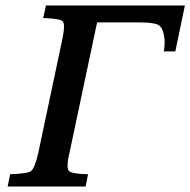

<svg xmlns="http://www.w3.org/2000/svg" viewBox="-20 -682 696 702"><path d="M656 -662 621 -494H579Q582 -512 582 -527Q582 -547 575.5 -568Q569 -589 551 -594Q533 -600 488 -600H335L234 -123Q227 -94 227 -77Q227 -64 231 -58Q241 -46 302 -45L293 0H8L17 -45Q49 -46 68.5 -49Q88 -52 94 -57Q108 -69 120 -123L208 -539Q214 -568 214 -584Q214 -598 210 -603Q203 -614 138 -616L148 -662Z"/></svg>

Font: New Athena Unicode
Style: Bold Italic
Weight: 700
Designer: J. Rusten 1997; rev. by R. Hancock 2001, 2002, rev. by D. Mastronarde 2002-2021
Foundry: Society for Classical Studies (formerly American Philological Association)
Version: Version 5.008